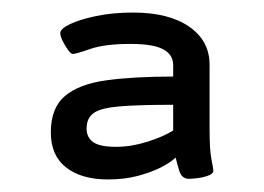

<svg xmlns="http://www.w3.org/2000/svg" viewBox="-20 -727 420 306"><path d="M152 -441Q110 -441 85.5 -460Q61 -479 61 -516Q61 -555 83.5 -574Q106 -593 149.5 -599Q193 -605 256 -605V-623Q256 -640 240 -648.5Q224 -657 188 -657Q147 -657 124 -649Q101 -641 96 -641Q93 -641 88 -648Q83 -655 79.5 -662.5Q76 -670 76 -674Q76 -681 91.5 -688.5Q107 -696 133.5 -701.5Q160 -707 192 -707Q249 -707 281.5 -684.5Q314 -662 314 -624V-521Q314 -488 317 -473Q320 -458 320 -455Q320 -450 311.5 -447Q303 -444 294 -443Q285 -442 281 -442Q270 -442 266 -454Q262 -466 260 -476Q252 -468 236 -460Q220 -452 199 -446.5Q178 -441 152 -441ZM165 -493Q189 -493 214.5 -501Q240 -509 256 -519V-560Q201 -560 171 -557.5Q141 -555 129.5 -547Q118 -539 118 -522Q118 -508 128.5 -500.5Q139 -493 165 -493Z"/></svg>

Font: Asap Expanded Medium
Style: Regular
Weight: 500
Width: 7
Designer: Pablo Cosgaya
Foundry: Omnibus-Type
Version: Version 3.001